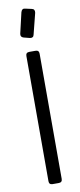

<svg xmlns="http://www.w3.org/2000/svg" viewBox="-94 -860 374 893"><g transform="rotate(-10 93.5 -413.5)"><path d="M51.8 -714.8 74.7 -813Q80.1 -830.6 95.7 -825.7L124.5 -819.3Q140.1 -816.4 137.2 -798.8L112.3 -700.2Q109.4 -684.6 93.3 -687.5L64.5 -694.8Q48.8 -699.2 51.8 -714.8ZM62 -16.6V-607.9Q62 -624.5 78.6 -624.5H107.9Q124.5 -624.5 124.5 -607.9V-16.6Q124.5 0 107.9 0H78.6Q62 0 62 -16.6Z"/></g></svg>

Font: GOSTRUS
Style: type_B
Weight: 400
Designer: Юрий и Татьяна Кривогуз
Version: Version 02.00